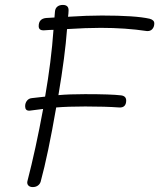

<svg xmlns="http://www.w3.org/2000/svg" viewBox="-20 -765 646 779"><path d="M606 -670Q606 -656 598 -647Q590 -638 576 -639Q489 -652 389 -652Q330 -652 252 -647Q244 -538 217 -379Q260 -383 325 -383Q431 -383 472 -378Q492 -375 492 -357Q492 -343 485 -335.5Q478 -328 463 -329Q408 -333 326 -333Q256 -333 208 -329Q175 -138 145 -28Q142 -18 133.5 -12Q125 -6 113 -6Q101 -6 95 -12.5Q89 -19 91 -29Q125 -160 155 -323L100 -316H98Q82 -316 82 -334Q82 -347 89.5 -356.5Q97 -366 110 -367L163 -373Q188 -516 197 -644Q185 -644 159 -642H156Q137 -642 137 -659Q137 -689 167 -692L201 -694L203 -718Q204 -731 212.5 -738Q221 -745 235 -745Q261 -745 258 -718Q258 -711 256 -697Q333 -702 393 -702Q530 -702 587 -689Q606 -684 606 -670Z"/></svg>

Font: Mali Light
Style: Italic
Weight: 300
Italic angle: -10°
Version: Version 1.000; ttfautohint (v1.6)